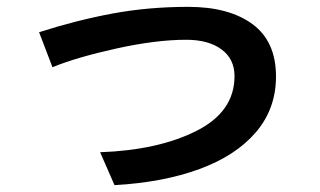

<svg xmlns="http://www.w3.org/2000/svg" viewBox="-20 -508 934 560"><path d="M664 -286Q664 -336 626 -364Q588 -392 523 -392Q435 -392 319.5 -366.5Q204 -341 133 -312L94 -414Q203 -449 308 -468.5Q413 -488 529 -488Q648 -488 716.5 -437.5Q785 -387 785 -285Q785 -191 726.5 -122.5Q668 -54 562 -15Q456 24 314 32L272 -64Q441 -70 552.5 -126Q664 -182 664 -286Z"/></svg>

Font: 카카오 큰글씨 ExtraBold
Style: Regular
Weight: 800
Designer: Park Young-rak; Lee Sang-min; Kim Jung-jin; Min Bon; Park Min-gyu;
Foundry: Kakao Corporation
Version: Version 2.003